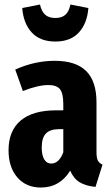

<svg xmlns="http://www.w3.org/2000/svg" viewBox="-20 -819 497 856"><path d="M227.1 -633.8Q158.7 -633.8 121.6 -674.1Q84.5 -714.4 79.1 -783.2L158.2 -798.8Q165.5 -767.1 181.9 -752.9Q198.2 -738.8 227.1 -738.8Q254.9 -738.8 271.2 -752.9Q287.6 -767.1 293.9 -798.8L374 -783.2Q368.7 -714.4 331.5 -674.1Q294.4 -633.8 227.1 -633.8ZM410.2 -141.1Q410.2 -115.7 416 -103.8Q421.9 -91.8 437 -85L405.8 14.2Q362.8 10.3 335.4 -6.3Q308.1 -22.9 293 -58.1Q246.6 17.1 162.1 17.1Q96.2 17.1 57.1 -28.3Q18.1 -73.7 18.1 -148.9Q18.1 -235.8 72 -281.5Q126 -327.1 230 -327.1H262.2V-355Q262.2 -402.8 247.3 -421.4Q232.4 -439.9 195.8 -439.9Q149.4 -439.9 82 -413.1L47.9 -508.8Q134.3 -547.9 224.1 -547.9Q318.4 -547.9 364.3 -502.2Q410.2 -456.5 410.2 -362.8ZM208 -89.8Q243.2 -89.8 262.2 -140.1V-243.2H244.1Q203.1 -243.2 184.6 -223.6Q166 -204.1 166 -162.1Q166 -127 177.2 -108.4Q188.5 -89.8 208 -89.8Z"/></svg>

Font: Fira Sans Compressed
Style: Bold
Weight: 700
Width: 1
Designer: Carrois Corporate & Edenspiekermann AG
Foundry: Carrois Corporate GbR & Edenspiekermann AG
Version: Version 4.203;PS 004.203;hotconv 1.0.88;makeotf.lib2.5.64775